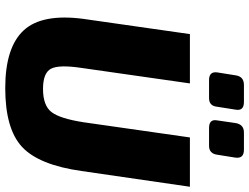

<svg xmlns="http://www.w3.org/2000/svg" viewBox="-129 -807 950 732"><g transform="rotate(90 346.0 -441.0)"><path d="M485 -896H551Q585 -896 581 -864L570 -795Q566 -763 536 -763H468Q433 -763 439 -794L449 -863Q454 -896 485 -896ZM304 -896H369Q404 -896 398 -864L387 -794Q384 -763 354 -763H285Q252 -763 256 -794L267 -863Q271 -896 304 -896ZM692 -690 632 -277Q609 -114 540 -50Q471 14 316 14Q161 14 96 -56Q31 -126 52 -284L110 -690H298L239 -277Q226 -191 242 -160.5Q258 -130 319 -130Q382 -130 407 -162Q432 -194 446 -284L504 -690Z"/></g></svg>

Font: Exo 2.0 Extra Bold
Style: Italic
Weight: 800
Italic angle: -8°
Designer: Natanael Gama
Version: Version 1.001;PS 001.001;hotconv 1.0.70;makeotf.lib2.5.58329